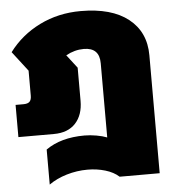

<svg xmlns="http://www.w3.org/2000/svg" viewBox="-54 -600 789 879"><g transform="rotate(-5 340.0 -160.5)"><path d="M139 68Q208 19 317 19Q343 19 371.5 24Q400 29 420 37V-304Q420 -376 348 -376Q306 -376 266 -354L313 -293V-141Q313 -76 278 -38Q243 0 178 0H15V-148H51Q71 -148 79.5 -156.5Q88 -165 88 -184V-299L18 -390Q74 -465 160 -507.5Q246 -550 349 -550Q491 -550 568 -489Q645 -428 645 -321V221H461Q437 199 398.5 187.5Q360 176 317 176Q268 176 221 190Q174 204 139 229Z"/></g></svg>

Font: Prompt Black
Style: Regular
Weight: 900
Designer: Katatrad Team
Foundry: CadsonDemak
Version: Version 1.000